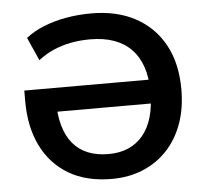

<svg xmlns="http://www.w3.org/2000/svg" viewBox="-52 -770 898 835"><g transform="rotate(-5 397.5 -352.5)"><path d="M404 10Q292 10 215 -36Q138 -82 97.5 -164.5Q57 -247 57 -358V-406H639V-302H154L190 -353Q190 -226 243 -162.5Q296 -99 399 -99Q495 -99 549 -163.5Q603 -228 603 -353Q603 -474 541.5 -538.5Q480 -603 361 -603Q317 -603 277.5 -595.5Q238 -588 202 -572.5Q166 -557 134 -532L89 -633Q123 -660 168 -678Q213 -696 265.5 -705.5Q318 -715 376 -715Q487 -715 568 -671.5Q649 -628 693.5 -547Q738 -466 738 -352Q738 -269 714 -202.5Q690 -136 645.5 -88.5Q601 -41 539.5 -15.5Q478 10 404 10Z"/></g></svg>

Font: Nunito Sans 11pt
Style: Bold
Weight: 700
Version: Version 3.101;gftools[0.9.27]